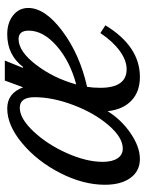

<svg xmlns="http://www.w3.org/2000/svg" viewBox="78 -668 600 796"><g transform="rotate(-90 378.0 -270.0)"><path d="M671 -133Q584 10 457 10Q396 10 359 -25Q322 -60 315 -124Q280 -67 223.5 -28.5Q167 10 117 10Q67 10 38.5 -29Q10 -68 10 -135Q10 -225 58.5 -320Q107 -415 181.5 -477.5Q256 -540 326 -540Q390 -540 414 -474L442 -550H525L495 -476L498 -474Q548 -540 634 -540Q682 -540 712.5 -515.5Q743 -491 743 -453Q743 -383 646.5 -311Q550 -239 416 -209Q412 -184 412 -154Q412 -45 489 -45Q526 -45 565.5 -74Q605 -103 639 -154ZM105 -144Q105 -105 119.5 -83Q134 -61 160 -61Q206 -61 256.5 -119.5Q307 -178 340 -264.5Q373 -351 373 -427Q373 -488 329 -488Q285 -488 231.5 -431.5Q178 -375 141.5 -293.5Q105 -212 105 -144ZM614 -493Q563 -493 507.5 -420.5Q452 -348 426 -254Q523 -280 586 -335.5Q649 -391 649 -451Q649 -493 614 -493Z"/></g></svg>

Font: Libre Baskerville
Style: Italic
Weight: 400
Italic angle: -15°
Designer: Pablo Impallari, Rodrigo Fuenzalida
Foundry: Pablo Impallari, Rodrigo Fuenzalida
Version: Version 1.051;Glyphs 3.2.3 (3260)